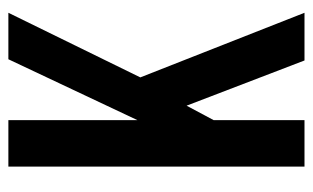

<svg xmlns="http://www.w3.org/2000/svg" viewBox="-163 -577 740 454"><g transform="rotate(-90 207.0 -350.0)"><path d="M291 0 184.1 -278.8 149.9 -214.8V0H40V-700.2H149.9V-395L293.9 -700.2H403.8L251 -388.2L403.8 0Z"/></g></svg>

Font: VL Bebas Neue Bold
Style: Regular
Weight: 700
Designer: Ryoichi Tsunekawa
Foundry: Ryoichi Tsunekawa
Version: Version 1.300